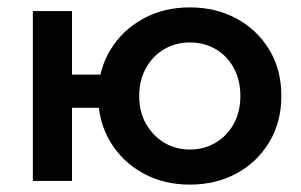

<svg xmlns="http://www.w3.org/2000/svg" viewBox="-20 -490 816 520"><path d="M116 -198H326V-288H116ZM69 -460V0H175V-460ZM246 -230Q246 -160 279 -105.5Q312 -51 368 -20.5Q424 10 494 10Q565 10 621 -20.5Q677 -51 709.5 -105.5Q742 -160 742 -230Q742 -301 709.5 -355Q677 -409 621 -439.5Q565 -470 494 -470Q424 -470 368 -439.5Q312 -409 279 -355Q246 -301 246 -230ZM357 -230Q357 -273 375.5 -306Q394 -339 425 -357Q456 -375 494 -375Q533 -375 564 -357Q595 -339 613 -306Q631 -273 631 -230Q631 -187 613 -154.5Q595 -122 564 -103.5Q533 -85 494 -85Q456 -85 425 -103.5Q394 -122 375.5 -154.5Q357 -187 357 -230Z"/></svg>

Font: Jost Medium
Style: Regular
Weight: 500
Version: Version 3.710